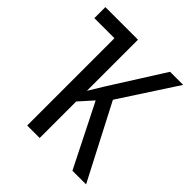

<svg xmlns="http://www.w3.org/2000/svg" viewBox="-193 -850 986 986"><g transform="rotate(45 300.0 -357.0)"><path d="M585 0H485.8L314.9 -339.8L248 -265.1V0H157.2V-633.8H11.2V-713.9H248V-342.8L298.8 -425.8L481 -713.9H576.2L375 -404.8Z"/></g></svg>

Font: Noto Mono
Style: Regular
Weight: 400
Designer: Monotype Design Team
Foundry: Monotype Imaging Inc.
Version: Version 1.00